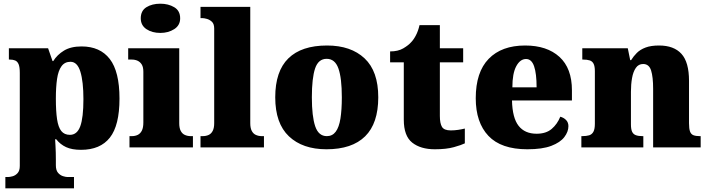

<svg xmlns="http://www.w3.org/2000/svg" viewBox="-20 -797 3832 1038"><path d="M9 221V160H24Q33 160 48 156Q63 152 75 139Q87 126 87 100V-403Q87 -435 80.5 -450Q74 -465 62 -470Q50 -475 33 -475H28V-536H240L264 -467H268Q289 -501 326 -523.5Q363 -546 421 -546Q521 -546 573.5 -478Q626 -410 626 -264Q626 -119 574 -53Q522 13 418 13Q369 13 337.5 -1.5Q306 -16 284 -44H278Q279 -27 280 -9Q281 9 281.5 27.5Q282 46 282 66V96Q282 124 294 137.5Q306 151 321 155.5Q336 160 344 160H380V221ZM358 -68Q397 -68 414 -114.5Q431 -161 431 -261Q431 -356 414.5 -409.5Q398 -463 361 -463Q330 -463 312.5 -439Q295 -415 288.5 -370.5Q282 -326 282 -264Q282 -196 288.5 -152.5Q295 -109 311.5 -88.5Q328 -68 358 -68Z M680 0V-61H692Q711 -61 725 -68Q739 -75 747 -91Q755 -107 755 -135V-409Q755 -434 746.5 -448Q738 -462 724 -468.5Q710 -475 692 -475H673V-536H949V-131Q949 -105 957 -89.5Q965 -74 979.5 -67.5Q994 -61 1012 -61H1023V0ZM847 -619Q802 -619 771.5 -639.5Q741 -660 741 -698Q741 -739 771.5 -758Q802 -777 847 -777Q890 -777 922 -758Q954 -739 954 -698Q954 -660 922 -639.5Q890 -619 847 -619Z M1064 0V-61H1075Q1094 -61 1108 -67.5Q1122 -74 1130 -89.5Q1138 -105 1138 -131V-643Q1138 -668 1125.5 -679.5Q1113 -691 1098 -695Q1083 -699 1075 -699H1064V-760H1333V-131Q1333 -105 1341 -89.5Q1349 -74 1363.5 -67.5Q1378 -61 1396 -61H1407V0Z M1745 10Q1616 10 1542 -60Q1468 -130 1468 -271Q1468 -412 1539 -481.5Q1610 -551 1748 -551Q1877 -551 1951 -481.5Q2025 -412 2025 -271Q2025 -130 1954 -60Q1883 10 1745 10ZM1747 -61Q1777 -61 1795 -85Q1813 -109 1820.5 -156Q1828 -203 1828 -271Q1828 -375 1809.5 -427Q1791 -479 1746 -479Q1701 -479 1683.5 -427Q1666 -375 1666 -271Q1666 -168 1684 -114.5Q1702 -61 1747 -61Z M2331 10Q2254 10 2208.5 -26Q2163 -62 2163 -150V-460H2089V-519Q2132 -519 2160 -535.5Q2188 -552 2202 -568Q2216 -582 2228.5 -606Q2241 -630 2248 -661H2358V-536H2484V-460H2358V-170Q2358 -130 2369.5 -111Q2381 -92 2417 -92Q2437 -92 2457 -95Q2477 -98 2493 -102V-22Q2475 -13 2434 -1.5Q2393 10 2331 10Z M2831 10Q2689 10 2620.5 -62.5Q2552 -135 2552 -266Q2552 -407 2622 -479Q2692 -551 2819 -551Q2937 -551 3004.5 -489.5Q3072 -428 3072 -309V-254H2748Q2750 -160 2783.5 -117Q2817 -74 2881 -74Q2932 -74 2962.5 -100Q2993 -126 3009 -166Q3028 -161 3040.5 -148Q3053 -135 3053 -115Q3053 -85 3031 -56Q3009 -27 2960.5 -8.5Q2912 10 2831 10ZM2881 -325Q2881 -399 2867.5 -438.5Q2854 -478 2824 -478Q2792 -478 2771 -439Q2750 -400 2750 -325Z M3123 0V-61H3127Q3150 -61 3165 -65.5Q3180 -70 3188 -84.5Q3196 -99 3196 -128V-412Q3196 -439 3189 -452.5Q3182 -466 3168 -470.5Q3154 -475 3132 -475H3128V-536H3374L3387 -472H3392Q3405 -493 3423 -511Q3441 -529 3470 -540Q3499 -551 3543 -551Q3623 -551 3664 -506Q3705 -461 3705 -360V-131Q3705 -101 3710.5 -86Q3716 -71 3729 -66Q3742 -61 3764 -61H3768V0H3511V-317Q3511 -381 3500 -416Q3489 -451 3457 -451Q3432 -451 3417.5 -430Q3403 -409 3397 -375Q3391 -341 3391 -301V-125Q3391 -98 3397.5 -84.5Q3404 -71 3418 -66Q3432 -61 3454 -61H3458V0Z"/></svg>

Font: Noto Serif Gujarati Black
Style: Regular
Weight: 900
Version: Version 2.102